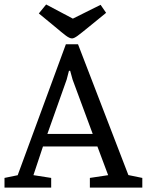

<svg xmlns="http://www.w3.org/2000/svg" viewBox="-31 -854 667 874"><path d="M-10.5 0V-44.1L49.5 -56.4L268.9 -652.6H324.1L553.4 -57.1L616.8 -44.1V0H378.1V-44.1L461.3 -56.6L412.4 -187.2H164.6L121.2 -56.7L202 -44.1V0ZM184.6 -244.2H391.1L299.5 -491.5L288.4 -531.8H282.9L272.4 -491.5ZM297 -679.1Q285.5 -679.1 267.7 -692.7Q249.9 -706.3 219.7 -731.9L145.8 -792.8L179 -833.6L300.7 -769.2L426.9 -832.1L452 -795.6L374.2 -732.2Q339 -703.3 322.5 -691.2Q306 -679.1 297 -679.1Z"/></svg>

Font: Faustina Light
Style: Regular
Weight: 300
Designer: Alfonso Garcia
Foundry: http://www.omnibus-type.com
Version: Version 1.200